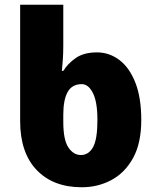

<svg xmlns="http://www.w3.org/2000/svg" viewBox="-20 -780 653 810"><path d="M325 10Q204 10 134.5 -63Q65 -136 65 -269V-760H247V-587Q247 -555 245 -527.5Q243 -500 241 -481H247Q266 -512 300 -535.5Q334 -559 389 -559Q441 -559 483.5 -527Q526 -495 551 -431.5Q576 -368 576 -274Q576 -176 541.5 -113.5Q507 -51 450 -20.5Q393 10 325 10ZM321 -126Q354 -126 372.5 -159Q391 -192 391 -274Q391 -350 372 -387.5Q353 -425 325 -425Q284 -425 265.5 -392Q247 -359 247 -296V-266Q247 -190 268.5 -158Q290 -126 321 -126Z"/></svg>

Font: Noto Sans Disp ExtBd
Style: Regular
Weight: 800
Designer: Monotype Design Team
Foundry: Monotype Imaging Inc.
Version: Version 2.000;GOOG;noto-source:20170915:90ef993387c0; ttfaut